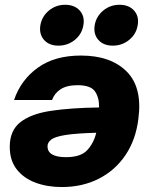

<svg xmlns="http://www.w3.org/2000/svg" viewBox="-20 -755 612 787"><path d="M311.5 -527.3Q433.1 -527.3 498.5 -462.6Q564 -397.9 547.4 -269.5Q537.1 -182.6 494.4 -119.4Q451.7 -56.2 384.5 -22.2Q317.4 11.7 233.4 11.7Q173.8 11.7 125.5 -6.3Q77.1 -24.4 48.6 -60.8Q20 -97.2 20 -153.3Q20 -220.2 63.7 -254.4Q107.4 -288.6 189.5 -300.8Q271.5 -313 386.2 -314.5Q386.7 -356 368.9 -380.9Q351.1 -405.8 297.9 -405.8Q253.9 -405.8 228.5 -389.2Q203.1 -372.6 193.4 -345.2H37.6Q65.4 -427.2 134.8 -477.3Q204.1 -527.3 311.5 -527.3ZM374.5 -210.9Q292 -208.5 248.8 -201.7Q205.6 -194.8 190.2 -183.1Q174.8 -171.4 174.8 -155.3Q174.8 -110.8 251 -110.8Q311.5 -110.8 338.1 -140.1Q364.7 -169.4 374.5 -210.9ZM442.4 -567.9Q403.8 -567.9 383.1 -591.6Q362.3 -615.2 368.2 -651.9Q374.5 -688 403.1 -711.7Q431.6 -735.4 470.2 -735.4Q508.3 -735.4 529.5 -711.7Q550.8 -688 544.4 -651.9Q538.6 -615.2 509.5 -591.6Q480.5 -567.9 442.4 -567.9ZM219.2 -567.9Q181.2 -567.9 160.4 -591.6Q139.6 -615.2 145.5 -651.9Q151.9 -688 180.4 -711.7Q209 -735.4 247.1 -735.4Q285.6 -735.4 306.9 -711.7Q328.1 -688 321.8 -651.9Q315.9 -615.2 286.9 -591.6Q257.8 -567.9 219.2 -567.9Z"/></svg>

Font: Inter Display ExtraBold
Style: Italic
Weight: 800
Italic angle: -9.39999°
Designer: Rasmus Andersson
Foundry: rsms
Version: Version 4.000;git-a52131595